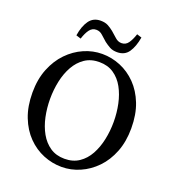

<svg xmlns="http://www.w3.org/2000/svg" viewBox="-154 -983 1016 1118"><g transform="rotate(20 353.5 -424.0)"><path d="M173.8 -734.5Q182.7 -793 207.6 -828.1Q232.5 -863.2 278.4 -863.2Q306.1 -863.2 324.6 -853.3Q343 -843.4 360 -829.6Q378.8 -813.9 396.2 -797.7Q413.7 -781.6 435.5 -781.6Q461.3 -781.6 476.8 -803.2Q492.3 -824.9 504.2 -861.3L534 -851.9Q524 -793.4 500.2 -758.3Q476.3 -723.2 429.5 -723.2Q401.8 -723.2 383.2 -733.6Q364.6 -744 347.7 -756.8Q328.9 -772.5 312 -788.6Q295 -804.8 272.2 -804.8Q247.3 -804.8 231.3 -783.6Q215.4 -762.5 203.5 -725.1ZM156.3 -334.6Q156.3 -278.3 167.6 -224.8Q178.9 -171.4 202.9 -128.6Q227 -85.8 264.3 -60.5Q301.7 -35.2 353.8 -35.2Q406 -35.2 443.3 -60.5Q480.7 -85.8 504.3 -128.6Q527.8 -171.4 539.1 -224.8Q550.4 -278.3 550.4 -334.6Q550.4 -391 539.1 -444.4Q527.8 -497.9 504.3 -540.7Q480.7 -583.5 443.3 -608.8Q406 -634.1 353.8 -634.1Q301.7 -634.1 264.3 -608.8Q227 -583.5 202.9 -540.7Q178.9 -497.9 167.6 -444.4Q156.3 -391 156.3 -334.6ZM353.8 -684.5Q412 -684.5 466.7 -662Q521.3 -639.6 564.9 -595.2Q608.5 -550.7 634 -485.7Q659.5 -420.7 659.5 -334.6Q659.5 -252.4 634 -187.4Q608.5 -122.4 564.9 -77.5Q521.3 -32.5 466.7 -8.7Q412 15.2 353.8 15.2Q295.6 15.2 240.5 -7.2Q185.4 -29.7 141.8 -74.1Q98.2 -118.5 72.7 -184Q47.2 -249.5 47.2 -334.6Q47.2 -416.9 73.2 -481.9Q99.2 -546.9 142.8 -591.8Q186.3 -636.7 241 -660.6Q295.6 -684.5 353.8 -684.5Z"/></g></svg>

Font: Adobe Variable Font Prototype
Style: Regular
Weight: 389
Designer: Frank Grießhammer
Foundry: Adobe
Version: Version 1.004;hotconv 1.0.113;makeotfexe 2.5.65598